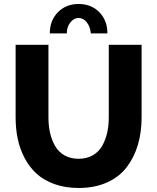

<svg xmlns="http://www.w3.org/2000/svg" viewBox="-20 -934 787 960"><path d="M314 -767.1H229Q229 -831.5 269.5 -872.8Q310.1 -914.1 373 -914.1Q436.5 -914.1 476.8 -872.8Q517.1 -831.5 517.1 -767.1H434.1Q431.2 -800.8 413.8 -822.5Q396.5 -844.2 373 -844.2Q349.1 -844.2 331.5 -821.5Q314 -798.8 314 -767.1ZM373 5.9Q306.6 5.9 253.2 -13.2Q199.7 -32.2 163.8 -64.7Q127.9 -97.2 103.8 -142.6Q79.6 -188 68.8 -239Q58.1 -290 58.1 -347.2V-710H222.2V-347.2Q222.2 -304.7 230.5 -268.8Q238.8 -232.9 255.9 -203.4Q272.9 -173.8 303 -157Q333 -140.1 373 -140.1Q413.6 -140.1 443.8 -157.5Q474.1 -174.8 491 -204.8Q507.8 -234.9 515.9 -270.3Q523.9 -305.7 523.9 -347.2V-710H688V-347.2Q688 -272 669.2 -209Q650.4 -146 613 -97.4Q575.7 -48.8 514.4 -21.5Q453.1 5.9 373 5.9Z"/></svg>

Font: Rawline ExtraBold
Style: Regular
Weight: 800
Designer: Matt McInerney, Pablo Impallari, Rodrigo Fuenzalida
Foundry: Matt McInerney, Pablo Impallari, Rodrigo Fuenzalida
Version: Version 4.020;PS 004.020;hotconv 1.0.88;makeotf.lib2.5.64775